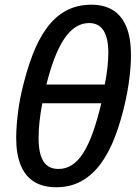

<svg xmlns="http://www.w3.org/2000/svg" viewBox="-20 -786 595 816"><path d="M218.8 9.8Q161.6 9.8 123.8 -14.4Q85.9 -38.6 67.4 -85.4Q48.8 -132.3 48.8 -199.7Q48.8 -228 51.5 -260.7Q54.2 -293.5 59.1 -327.6Q64 -361.8 71.8 -395.5Q91.8 -483.4 118.2 -552.2Q144.5 -621.1 179.9 -668.7Q215.3 -716.3 262 -741.2Q308.6 -766.1 369.1 -766.1Q420.9 -766.1 458.5 -743.7Q496.1 -721.2 516.4 -673.6Q536.6 -626 536.6 -550.3Q536.6 -524.9 534.2 -494.1Q531.7 -463.4 526.6 -428.7Q521.5 -394 513.2 -356Q494.6 -272.5 468.8 -204.8Q442.9 -137.2 407.5 -89.4Q372.1 -41.5 325.4 -15.9Q278.8 9.8 218.8 9.8ZM228.5 -67.9Q260.3 -67.9 286.9 -85.4Q313.5 -103 335.2 -137.9Q356.9 -172.9 375.5 -225.3Q394 -277.8 410.6 -347.2H159.7Q151.9 -305.7 147.9 -269Q144 -232.4 144 -199.7Q144 -132.8 164.6 -100.3Q185.1 -67.9 228.5 -67.9ZM177.2 -426.8H425.3Q432.6 -462.9 436.5 -497.6Q440.4 -532.2 440.4 -562Q440.4 -623.5 420.2 -655.8Q399.9 -688 358.9 -688Q327.6 -688 301 -670.7Q274.4 -653.3 252.2 -619.9Q230 -586.4 211.4 -537.8Q192.9 -489.3 177.2 -426.8Z"/></svg>

Font: Open Sans Medium
Style: Italic
Weight: 500
Italic angle: -12°
Designer: Monotype Design Team
Foundry: Monotype Imaging Inc.
Version: Version 3.000